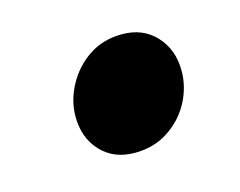

<svg xmlns="http://www.w3.org/2000/svg" viewBox="-45 -485 399 319"><g transform="rotate(-15 155.0 -326.0)"><path d="M154 -228Q118 -228 96 -251.5Q74 -275 74 -312Q74 -339 88 -365Q102 -391 126.5 -407.5Q151 -424 184 -424Q220 -424 242 -400Q264 -376 264 -340Q264 -312 250.5 -286.5Q237 -261 212 -244.5Q187 -228 154 -228Z"/></g></svg>

Font: Source Sans 3 Black
Style: Italic
Weight: 900
Italic angle: -11°
Designer: Paul D. Hunt
Foundry: Adobe
Version: Version 3.052;hotconv 1.1.0;makeotfexe 2.6.0